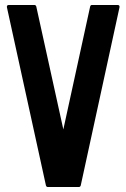

<svg xmlns="http://www.w3.org/2000/svg" viewBox="-20 -753 506 773"><path d="M453 -733Q463 -733 461 -723L305 -6Q303 0 297 0H173Q167 0 165 -6L8 -723Q6 -733 16 -733H118Q124 -733 126 -727L235 -232L343 -727Q345 -733 350 -733Z"/></svg>

Font: RonaldsonGothic
Style: Regular
Weight: 400
Designer: Mr. Robertson for MacKellar, Smiths & Jordan Co. Philadelphia
Foundry: CAT-Fonts Peter Wiegel
Version: Version 1.000